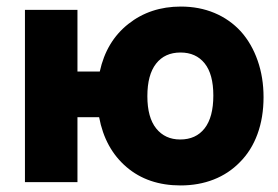

<svg xmlns="http://www.w3.org/2000/svg" viewBox="-20 -555 848 585"><path d="M216 -525H56V0H216V-198H282Q300 -102 365.5 -46Q431 10 530 10Q585 10 631 -8Q677 -26 711 -61Q746 -96 764.5 -146.5Q783 -197 783 -259Q783 -319 765 -370.5Q747 -422 714 -459Q680 -496 633.5 -515.5Q587 -535 531 -535Q438 -535 371 -482Q304 -429 284 -337H216ZM530 -395Q577 -395 603.5 -362Q630 -329 630 -264Q630 -198 603.5 -164Q577 -130 529 -130Q483 -130 456 -163.5Q429 -197 429 -262Q429 -327 455.5 -361Q482 -395 530 -395Z"/></svg>

Font: RT Raleway ExtraBold
Style: Regular
Weight: 400
Designer: Matt McInerney, Pablo Impallari, Rodrigo Fuenzalida — Edited by Milan Moffatt in April 2016
Foundry: Matt McInerney, Pablo Impallari, Rodrigo Fuenzalida — Edited by Milan Moffatt in April 2016
Version: Version 3.001